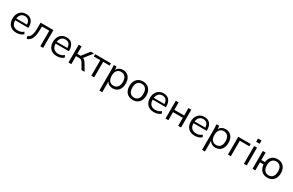

<svg xmlns="http://www.w3.org/2000/svg" viewBox="256 -2591 7163 4691"><g transform="rotate(30 3837.5 -245.5)"><path d="M53 0ZM307 9Q189 9 121 -59.5Q53 -128 53 -250Q53 -329 83 -387.5Q113 -446 166.5 -478.5Q220 -511 291 -511Q394 -511 449 -446.5Q504 -382 504 -273V-243H132Q133 -151 179.5 -104Q226 -57 309 -57Q354 -57 393 -70Q432 -83 469 -115L497 -58Q464 -26 413.5 -8.5Q363 9 307 9ZM291 -451Q224 -451 183 -409Q142 -367 134 -294H434Q431 -369 394.5 -410Q358 -451 291 -451Z M607 11 577 -52Q624 -73 650.5 -109Q677 -145 688 -208Q699 -271 699 -374V-502H1061V0H981V-438H774V-371Q774 -253 757.5 -177Q741 -101 704.5 -56.5Q668 -12 607 11Z M1194 0ZM1448 9Q1330 9 1262 -59.5Q1194 -128 1194 -250Q1194 -329 1224 -387.5Q1254 -446 1307.5 -478.5Q1361 -511 1432 -511Q1535 -511 1590 -446.5Q1645 -382 1645 -273V-243H1273Q1274 -151 1320.5 -104Q1367 -57 1450 -57Q1495 -57 1534 -70Q1573 -83 1610 -115L1638 -58Q1605 -26 1554.5 -8.5Q1504 9 1448 9ZM1432 -451Q1365 -451 1324 -409Q1283 -367 1275 -294H1575Q1572 -369 1535.5 -410Q1499 -451 1432 -451Z M1775 0V-502H1856V-291H1951L2117 -502H2206L2029 -276Q2056 -266 2078 -243.5Q2100 -221 2127 -176L2231 0H2144L2052 -156Q2026 -199 2003 -213Q1980 -227 1936 -227H1856V0Z M2420 0V-437H2238V-502H2684V-437H2501V0Z M2764 0ZM2772 216V-386Q2772 -414 2769.5 -443.5Q2767 -473 2764 -502H2842L2850 -409Q2872 -457 2917.5 -484Q2963 -511 3023 -511Q3091 -511 3141 -480Q3191 -449 3218.5 -390.5Q3246 -332 3246 -251Q3246 -130 3185.5 -60.5Q3125 9 3023 9Q2965 9 2920 -17Q2875 -43 2853 -89V216ZM3007 -57Q3079 -57 3121.5 -106.5Q3164 -156 3164 -251Q3164 -347 3121.5 -396.5Q3079 -446 3007 -446Q2936 -446 2893.5 -396.5Q2851 -347 2851 -251Q2851 -156 2893.5 -106.5Q2936 -57 3007 -57Z M3351 0ZM3588 9Q3479 9 3415 -60.5Q3351 -130 3351 -251Q3351 -372 3415 -441.5Q3479 -511 3588 -511Q3661 -511 3714.5 -479.5Q3768 -448 3797.5 -390Q3827 -332 3827 -251Q3827 -171 3797.5 -112.5Q3768 -54 3714.5 -22.5Q3661 9 3588 9ZM3588 -57Q3660 -57 3702 -106.5Q3744 -156 3744 -251Q3744 -347 3702 -396.5Q3660 -446 3588 -446Q3517 -446 3475 -396.5Q3433 -347 3433 -251Q3433 -156 3475 -106.5Q3517 -57 3588 -57Z M3932 0ZM4186 9Q4068 9 4000 -59.5Q3932 -128 3932 -250Q3932 -329 3962 -387.5Q3992 -446 4045.5 -478.5Q4099 -511 4170 -511Q4273 -511 4328 -446.5Q4383 -382 4383 -273V-243H4011Q4012 -151 4058.5 -104Q4105 -57 4188 -57Q4233 -57 4272 -70Q4311 -83 4348 -115L4376 -58Q4343 -26 4292.5 -8.5Q4242 9 4186 9ZM4170 -451Q4103 -451 4062 -409Q4021 -367 4013 -294H4313Q4310 -369 4273.5 -410Q4237 -451 4170 -451Z M4513 0V-502H4594V-292H4870V-502H4951V0H4870V-227H4594V0Z M5084 0ZM5338 9Q5220 9 5152 -59.5Q5084 -128 5084 -250Q5084 -329 5114 -387.5Q5144 -446 5197.5 -478.5Q5251 -511 5322 -511Q5425 -511 5480 -446.5Q5535 -382 5535 -273V-243H5163Q5164 -151 5210.5 -104Q5257 -57 5340 -57Q5385 -57 5424 -70Q5463 -83 5500 -115L5528 -58Q5495 -26 5444.5 -8.5Q5394 9 5338 9ZM5322 -451Q5255 -451 5214 -409Q5173 -367 5165 -294H5465Q5462 -369 5425.5 -410Q5389 -451 5322 -451Z M5661 0ZM5669 216V-386Q5669 -414 5666.5 -443.5Q5664 -473 5661 -502H5739L5747 -409Q5769 -457 5814.5 -484Q5860 -511 5920 -511Q5988 -511 6038 -480Q6088 -449 6115.5 -390.5Q6143 -332 6143 -251Q6143 -130 6082.5 -60.5Q6022 9 5920 9Q5862 9 5817 -17Q5772 -43 5750 -89V216ZM5904 -57Q5976 -57 6018.5 -106.5Q6061 -156 6061 -251Q6061 -347 6018.5 -396.5Q5976 -446 5904 -446Q5833 -446 5790.5 -396.5Q5748 -347 5748 -251Q5748 -156 5790.5 -106.5Q5833 -57 5904 -57Z M6275 0V-502H6625V-437H6356V0Z M6714 0ZM6714 -616V-707H6814V-616ZM6724 0V-502H6805V0Z M7385 9Q7282 9 7219 -53.5Q7156 -116 7148 -227H7047V0H6968V-502H7047V-292H7149Q7161 -395 7223.5 -453Q7286 -511 7385 -511Q7457 -511 7510.5 -480Q7564 -449 7593.5 -390.5Q7623 -332 7623 -251Q7623 -171 7593.5 -112.5Q7564 -54 7510.5 -22.5Q7457 9 7385 9ZM7385 -56Q7456 -56 7499 -106Q7542 -156 7542 -251Q7542 -347 7499 -396.5Q7456 -446 7385 -446Q7313 -446 7270.5 -396.5Q7228 -347 7228 -251Q7228 -156 7270.5 -106Q7313 -56 7385 -56Z"/></g></svg>

Font: Winston
Style: Regular
Weight: 400
Designer: Original fonts by Vernon Adams / Changes by Cristiano Sobral
Foundry: Original fonts by Vernon Adams / Changes by Cristiano Sobral
Version: Version 2.503;July 17, 2020;FontCreator 13.0.0.2655 64-bit